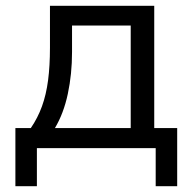

<svg xmlns="http://www.w3.org/2000/svg" viewBox="-20 -510 664 661"><path d="M33 131V-69H86Q110 -104 124.5 -144Q139 -184 145.5 -233.5Q152 -283 152 -346V-490H511V-69H590V131H516V0H107V131ZM169 -69H430V-422H228V-331Q228 -255 213.5 -187Q199 -119 169 -69Z"/></svg>

Font: Nunito Sans 10pt
Style: Regular
Weight: 400
Designer: Vernon Adams
Foundry: Vernon Adams
Version: Version 3.101;gftools[0.9.27]